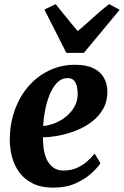

<svg xmlns="http://www.w3.org/2000/svg" viewBox="-20 -872 584 904"><path d="M453 -103.5Q439.5 -82.5 409.8 -55.5Q380 -28.5 335.2 -8.5Q290.5 11.5 231.5 11.5Q175 11.5 135.8 -7.5Q96.5 -26.5 72.5 -58.5Q48.5 -90.5 37.5 -130Q26.5 -169.5 26 -211Q26 -287 49 -352Q72 -417 113.5 -465Q155 -513 211.2 -540Q267.5 -567 332.5 -567Q385.5 -567 419 -551Q452.5 -535 468.5 -507.2Q484.5 -479.5 485.5 -445.5Q486.5 -397.5 466.8 -361.5Q447 -325.5 414 -300Q381 -274.5 340.5 -258.2Q300 -242 258.8 -234Q217.5 -226 182.5 -225.5Q182 -189 187.8 -160.2Q193.5 -131.5 205.5 -111.2Q217.5 -91 235.8 -80Q254 -69 278 -69Q314 -69 341.5 -81.2Q369 -93.5 389.8 -111.8Q410.5 -130 425.5 -148.5ZM300 -504.5Q270.5 -504.5 249.2 -483Q228 -461.5 214 -427Q200 -392.5 192.5 -353.5Q185 -314.5 183 -279Q202.5 -280 225 -287.2Q247.5 -294.5 269 -307.5Q290.5 -320.5 308.2 -339.2Q326 -358 336.5 -382Q347 -406 345.5 -435.5Q344.5 -470 333 -487.2Q321.5 -504.5 300 -504.5ZM292.5 -623 189 -827 242 -852.5Q267 -822 293 -789.5Q319 -757 346 -725.5Q383.5 -757 418.8 -789.5Q454 -822 493.5 -852.5L543.5 -826L375 -623Z"/></svg>

Font: Merriweather 28pt ExtraBold
Style: Italic
Weight: 800
Italic angle: -7.8°
Version: Version 2.101